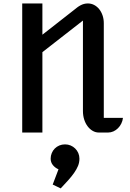

<svg xmlns="http://www.w3.org/2000/svg" viewBox="-20 -760 745 1101"><path d="M107.4 -740.2H223.1V-561L405.3 -703.6Q414.1 -710.9 422.9 -717.5Q431.6 -724.1 441.2 -729.2Q450.7 -734.4 461.2 -737.3Q471.7 -740.2 483.9 -740.2Q502.9 -740.2 519.5 -731.7Q536.1 -723.1 548.6 -707.8Q561 -692.4 568.1 -671.6Q575.2 -650.9 575.2 -627V-84H685.1Q683.1 -66.4 675.5 -51.3Q668 -36.1 656.5 -24.7Q645 -13.2 630.4 -6.6Q615.7 0 599.6 0H546.9Q527.8 0 511.2 -9.8Q494.6 -19.5 482.2 -36.1Q469.7 -52.7 462.6 -75.2Q455.6 -97.7 455.6 -123V-642.1L223.1 -460.9V0H107.4ZM353 67.9Q370.1 67.9 385 74.2Q399.9 80.6 411.1 91.6Q422.4 102.5 429 117.7Q435.5 132.8 435.5 149.9Q435.5 171.4 427.5 191.2Q419.4 210.9 405 231.4Q390.6 252 371.1 273.7Q351.6 295.4 328.1 320.3L282.2 298.3L315.4 210.9Q294.9 201.7 282.7 186Q270.5 170.4 270.5 149.9Q270.5 132.8 276.9 117.7Q283.2 102.5 294.2 91.6Q305.2 80.6 320.3 74.2Q335.4 67.9 353 67.9Z"/></svg>

Font: Atomic Age
Style: Regular
Weight: 400
Designer: James Grieshaber
Foundry: James Grieshaber
Version: Version 1.008; ttfautohint (v1.4.1) -l 6 -r 46 -G 0 -x 0 -H 